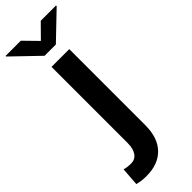

<svg xmlns="http://www.w3.org/2000/svg" viewBox="-361 -754 986 986"><g transform="rotate(-45 132.0 -261.0)"><path d="M76.2 -528.3H205.1V24.4Q205.1 115.7 157.5 164.6Q109.9 213.4 25.9 213.4Q7.8 213.4 -8.1 211.7Q-23.9 210 -41.5 205.1L-34.2 105.5Q-12.7 111.8 13.7 111.8Q43.5 111.8 59.8 89.1Q76.2 66.4 76.2 24.4ZM59.6 -734.9 131.8 -661.1 204.6 -734.9H315.4V-730L173.3 -593.8H91.3L-50.8 -730.5V-734.9Z"/></g></svg>

Font: Vazirmatn RD FD SemiBold
Style: Regular
Weight: 600
Designer: Saber Rastikerdar
Foundry: Saber Rastikerdar
Version: Version 33.003